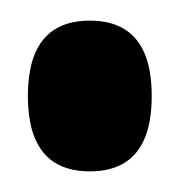

<svg xmlns="http://www.w3.org/2000/svg" viewBox="-20 -154 174 186"><path d="M67 12Q7 12 7 -61Q7 -134 67 -134Q127 -134 127 -61Q127 12 67 12Z"/></svg>

Font: Bricolage Grotesque 96pt Condensed SemiBold
Style: Regular
Weight: 600
Width: 3
Designer: Mathieu Triay
Foundry: Atelier Triay
Version: Version 1.001; ttfautohint (v1.8.4.7-5d5b);gftools[0.9.33.de